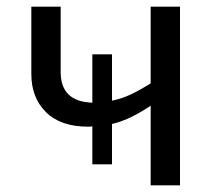

<svg xmlns="http://www.w3.org/2000/svg" viewBox="-20 -556 646 576"><path d="M520 -536V0H432V-239Q404 -220 376 -206Q348 -192 316 -184V-63H257V-177Q253 -176 244 -176Q162 -176 118 -219.5Q74 -263 74 -334V-536H162V-340Q162 -251 257 -248V-393H316V-254Q346 -260 374 -273.5Q402 -287 432 -306V-536Z"/></svg>

Font: Go Noto Kurrent-Regular
Style: Regular
Weight: 400
Designer: Monotype Design Team
Foundry: Monotype Imaging Inc.
Version: Version 2.012; ttfautohint (v1.8.4.7-5d5b)